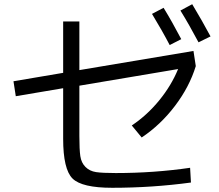

<svg xmlns="http://www.w3.org/2000/svg" viewBox="-20 -869 1040 912"><path d="M887 -2Q703 23 513 23Q369 23 324.5 -21Q280 -65 280 -210V-450L55 -412L44 -483L280 -523V-767H357V-536L899 -627L910 -555Q880 -457 811.5 -366.5Q743 -276 653 -216L606 -273Q679 -322 736.5 -392.5Q794 -463 826 -541L357 -462V-223Q357 -159 361.5 -127.5Q366 -96 386 -76Q406 -56 436.5 -51.5Q467 -47 530 -47Q711 -47 883 -72ZM702 -803 757 -832Q798 -765 841 -683L786 -655Q750 -724 702 -803ZM837 -819 893 -849Q941 -769 980 -696L923 -668Q879 -751 837 -819Z"/></svg>

Font: Mplus 1p
Style: Regular
Weight: 400
Version: Version 1.061